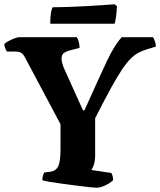

<svg xmlns="http://www.w3.org/2000/svg" viewBox="-31 -878 749 898"><path d="M420 0Q413 0 388.5 -2.5Q364 -5 330 -9.5Q296 -14 261.5 -18.5Q227 -23 201 -27.5Q175 -32 167 -35Q167 -46 170 -56.5Q173 -67 176 -71L205 -75Q232 -79 242 -102Q252 -125 252 -180V-297L86 -609Q79 -623 69.5 -630Q60 -637 39 -637H1Q-1 -641 -5.5 -650Q-10 -659 -11 -671Q-6 -678 8 -685.5Q22 -693 36.5 -698.5Q51 -704 58 -704H328Q333 -698 337 -684Q341 -670 341 -654L291 -641Q277 -637 267 -629.5Q257 -622 257 -603Q257 -584 270 -555L357 -362H364Q401 -444 427 -501.5Q453 -559 471.5 -597.5Q490 -636 506 -661Q522 -686 538 -704H685Q690 -695 694 -683Q698 -671 698 -660L652 -646Q633 -640 616 -631Q599 -622 580.5 -604Q562 -586 539.5 -552.5Q517 -519 486.5 -463.5Q456 -408 414 -325V-152Q414 -127 408.5 -109Q403 -91 396 -83L490 -69Q492 -65 495 -57Q498 -49 498 -35Q483 -21 460.5 -10.5Q438 0 420 0ZM204 -767Q204 -799 207.5 -818.5Q211 -838 215 -844Q247 -844 289.5 -845.5Q332 -847 375.5 -849.5Q419 -852 454.5 -854.5Q490 -857 506 -858L516 -849Q515 -822 511.5 -798.5Q508 -775 505 -767Z"/></svg>

Font: Texturina 72pt Black
Style: Regular
Weight: 900
Designer: Guillermo Torres Carreño
Foundry: Omnibus-Type
Version: Version 1.002; ttfautohint (v1.8.3)